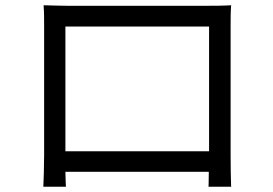

<svg xmlns="http://www.w3.org/2000/svg" viewBox="-20 -705 1040 731"><path d="M776 -604V-129H229V-604ZM858 -607C858 -632 858 -660 860 -685C830 -683 794 -683 772 -683H235C212 -683 185 -684 146 -685C148 -661 148 -630 148 -607V-115C148 -80 146 -6 145 6H231C230 -1 230 -25 229 -51H775C775 -24 774 -1 774 6H860C859 -5 858 -82 858 -114Z"/></svg>

Font: Noto Sans CJK TC Regular
Style: Regular
Weight: 400
Designer: Ryoko NISHIZUKA (kana & ideographs); Paul D. Hunt (Latin, Greek & Cyrillic); Wenlong ZHANG (bopomofo); Sandoll Communica
Foundry: Adobe Systems Incorporated
Version: Version 1.001;PS 1.001;hotconv 1.0.78;makeotf.lib2.5.61930